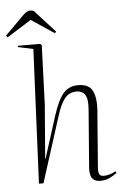

<svg xmlns="http://www.w3.org/2000/svg" viewBox="-88 -999 688 1058"><g transform="rotate(-5 256.0 -470.5)"><path d="M516 -22Q500 -9 476 2.5Q452 14 424 14Q394 14 379.5 -4.5Q365 -23 368 -63L393 -382Q398 -441 382.5 -464.5Q367 -488 335 -488Q315 -488 296 -479Q277 -470 259.5 -442.5Q242 -415 224 -358L110 0H85L119 -742L35 -760L36 -767H159L167 -759L155 -430L131 -133H133L207 -366Q235 -453 266 -487.5Q297 -522 346 -522Q408 -522 427 -481.5Q446 -441 441 -377L416 -56Q415 -34 421 -23Q427 -12 444 -12Q478 -12 510 -31ZM252 -827 245 -818 118 -903 -17 -818 -25 -828 79 -932Q102 -955 118 -955Q130 -955 140 -950Z"/></g></svg>

Font: Display Extralight
Style: Italic
Weight: 200
Italic angle: -2°
Designer: Latin by Veronika Burian and Jose Scaglione. Greek by Irene Vlachou. Cyrillic by Vera Evstafieva
Foundry: TypeTogether
Version: Version 3.002